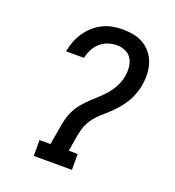

<svg xmlns="http://www.w3.org/2000/svg" viewBox="-135 -849 869 955"><g transform="rotate(20 300.0 -371.5)"><path d="M151 0V-84H209L224 -173Q228 -198 234.5 -223.5Q241 -249 253.5 -273Q266 -297 283.5 -317.5Q301 -338 321.5 -357Q342 -376 362 -394.5Q382 -413 399 -434.5Q416 -456 427.5 -480.5Q439 -505 443 -530Q447 -554 444.5 -578Q442 -602 430.5 -621Q419 -640 397.5 -649.5Q376 -659 352 -659Q329 -659 306 -651.5Q283 -644 264.5 -627.5Q246 -611 235 -589.5Q224 -568 219 -544H124Q129 -571 138.5 -596.5Q148 -622 163.5 -645.5Q179 -669 200.5 -688.5Q222 -708 247 -720.5Q272 -733 299 -738Q326 -743 352 -743Q382 -743 410.5 -737.5Q439 -732 463 -718Q487 -704 504.5 -682Q522 -660 531 -633.5Q540 -607 541.5 -577.5Q543 -548 538 -519Q535 -498 528 -477.5Q521 -457 511.5 -438Q502 -419 489 -401Q476 -383 461.5 -367Q447 -351 430.5 -336Q414 -321 397.5 -306.5Q381 -292 366.5 -275Q352 -258 342 -239Q332 -220 327 -200Q322 -180 318 -159L306 -84H353V0Z"/></g></svg>

Font: Iosevka Slab Medium Extended
Style: Italic
Weight: 500
Width: 7
Italic angle: -9°
Monospace: yes
Designer: Belleve Invis
Foundry: Belleve Invis
Version: Version 11.1.0; ttfautohint (v1.8.3)